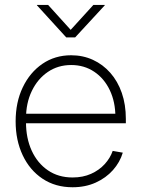

<svg xmlns="http://www.w3.org/2000/svg" viewBox="-20 -767 585 797"><path d="M281.2 10.3Q210 10.3 156.7 -25.1Q103.5 -60.5 74.2 -122.6Q44.9 -184.6 44.9 -263.2Q44.9 -342.8 74.5 -404.5Q104 -466.3 156 -502Q208 -537.6 275.4 -537.6Q324.2 -537.6 365.7 -518.6Q407.2 -499.5 438 -464.6Q468.8 -429.7 485.6 -381.3Q502.4 -333 502.4 -273.4V-255.4H69.3V-294.9H478L459 -281.7Q459 -343.8 435.8 -392.6Q412.6 -441.4 371.1 -469.2Q329.6 -497.1 275.4 -497.1Q220.7 -497.1 178.5 -468.3Q136.2 -439.5 112.1 -389.4Q87.9 -339.4 87.9 -274.9V-259.8Q87.9 -193.4 111.6 -141.6Q135.3 -89.8 178.7 -60.1Q222.2 -30.3 281.2 -30.3Q324.2 -30.3 357.9 -45.4Q391.6 -60.5 414.6 -85.7Q437.5 -110.8 447.8 -140.6L489.7 -133.3Q478 -93.8 449 -61Q419.9 -28.3 377.2 -9Q334.5 10.3 281.2 10.3ZM179.7 -746.6 273.4 -643.1 367.7 -746.6H415V-745.1L292 -611.8H254.9L133.3 -745.1V-746.6Z"/></svg>

Font: Inter 24pt ExtraLight
Style: Regular
Weight: 250
Designer: Rasmus Andersson
Foundry: rsms
Version: Version 4.001;git-66647c0bb